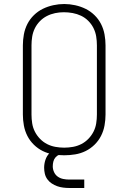

<svg xmlns="http://www.w3.org/2000/svg" viewBox="-20 -766 640 957"><path d="M300 8Q273 8 245.5 3.5Q218 -1 193.5 -13Q169 -25 149 -44.5Q129 -64 116.5 -88.5Q104 -113 99 -140.5Q94 -168 94 -195V-540Q94 -567 99 -594.5Q104 -622 116.5 -646.5Q129 -671 149 -690.5Q169 -710 193.5 -722Q218 -734 245.5 -740Q273 -746 300 -746Q327 -746 354.5 -740Q382 -734 406.5 -722Q431 -710 451 -690.5Q471 -671 483.5 -646.5Q496 -622 501 -594.5Q506 -567 506 -540V-195Q506 -168 501 -140.5Q496 -113 483.5 -88.5Q471 -64 451 -44.5Q431 -25 406.5 -13Q382 -1 354.5 3.5Q327 8 300 8ZM300 -30Q322 -30 344 -34Q366 -38 385.5 -48Q405 -58 420.5 -74Q436 -90 446 -109.5Q456 -129 459.5 -151Q463 -173 463 -195V-540Q463 -562 459.5 -584Q456 -606 446 -626Q436 -646 420 -662Q404 -678 384 -687.5Q364 -697 342 -701Q320 -705 298 -705Q276 -705 254.5 -700.5Q233 -696 213.5 -686Q194 -676 178.5 -660Q163 -644 153.5 -624.5Q144 -605 140.5 -583.5Q137 -562 137 -540V-195Q137 -173 140.5 -151Q144 -129 154 -109.5Q164 -90 179.5 -74Q195 -58 214.5 -48Q234 -38 256 -34Q278 -30 300 -30ZM400 171H325Q310 171 294.5 169Q279 167 265 162Q251 157 238 148.5Q225 140 216 127.5Q207 115 203.5 100Q200 85 200 70Q200 50 206.5 30.5Q213 11 227 -3Q241 -17 260.5 -23Q280 -29 300 -29V0Q288 0 276.5 4.5Q265 9 257 18Q249 27 246 39Q243 51 243 63Q243 78 249.5 92Q256 106 268 114.5Q280 123 295 126Q310 129 325 129H400Z"/></svg>

Font: Iosevka Curly Slab XLtEx
Style: Regular
Weight: 200
Width: 7
Monospace: yes
Designer: Belleve Invis
Foundry: Belleve Invis
Version: Version 11.1.0; ttfautohint (v1.8.3)